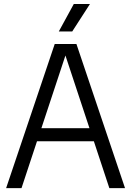

<svg xmlns="http://www.w3.org/2000/svg" viewBox="-20 -966 674 986"><path d="M541.5 0 462 -240.5H170L90.5 0H11.5L261 -740H372.5L622 0ZM192.5 -307.5H439.5L316 -681ZM282 -804.5 359 -945.5H442L351 -804.5Z"/></svg>

Font: Encode Sans Semi Condensed
Style: Regular
Weight: 400
Width: 4
Designer: Multiple Designers
Foundry: Impallari Type
Version: Version 2.000